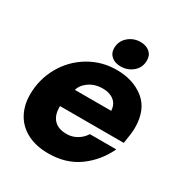

<svg xmlns="http://www.w3.org/2000/svg" viewBox="-182 -915 1011 1064"><g transform="rotate(30 324.0 -383.5)"><path d="M26 -221Q26 -317 72 -399.5Q118 -482 198.5 -530.5Q279 -579 375 -579Q482 -579 552 -522.5Q622 -466 622 -350Q622 -319 610 -248H202V-242Q202 -189 229.5 -160.5Q257 -132 310 -132Q346 -132 376 -150Q406 -168 423 -196H592Q549 -104 469 -46Q389 12 276 12Q198 12 141.5 -17Q85 -46 55.5 -99Q26 -152 26 -221ZM461 -367Q459 -399 443 -418Q415 -451 359 -451Q302 -451 263 -418Q237 -397 228 -367ZM301 -676Q301 -721 334 -750Q367 -779 412 -779Q448 -779 470.5 -760Q493 -741 493 -708Q493 -662 460 -634Q427 -606 382 -606Q346 -606 323.5 -625Q301 -644 301 -676Z"/></g></svg>

Font: Open Sauce One Black Italic
Style: Regular
Weight: 900
Italic angle: -10°
Designer: Alfredo Marco Pradil
Foundry: Creative Sauce Fz LLC
Version: Version 1.477